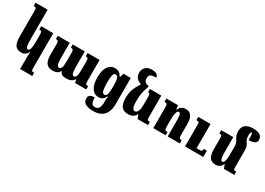

<svg xmlns="http://www.w3.org/2000/svg" viewBox="-7 -1731 4042 2933"><g transform="rotate(30 2013.5 -264.5)"><path d="M324 4Q324 -21 328 -69H324Q290 9 209 9Q134 9 102 -39Q70 -87 70 -190V-628Q70 -664 67 -679Q64 -694 54.5 -698.5Q45 -703 22 -703V-760H235V-225Q235 -156 244 -119Q253 -82 275 -82Q324 -82 324 -231V-371Q324 -410 313.5 -422.5Q303 -435 275 -435V-492H489V114Q489 147 491.5 159Q494 171 503.5 174.5Q513 178 538 178V235H324Z M1306 -492V-127Q1306 -96 1309 -82Q1312 -68 1322.5 -62.5Q1333 -57 1355 -57V0H1157L1146 -57H1141Q1099 9 1005 9Q956 9 929 -5.5Q902 -20 889 -58H886Q863 9 759 9Q689 9 652.5 -36Q616 -81 616 -179V-360Q616 -394 612.5 -409.5Q609 -425 599 -430Q589 -435 568 -435V-492H780V-212Q780 -78 828 -78Q855 -78 868 -111.5Q881 -145 881 -219V-361Q881 -393 876.5 -409Q872 -425 862 -430Q852 -435 832 -435V-492H1045V-212Q1045 -144 1055 -111Q1065 -78 1090 -78Q1118 -78 1130 -115Q1142 -152 1142 -231V-367Q1142 -397 1137.5 -411.5Q1133 -426 1123 -430.5Q1113 -435 1094 -435V-492Z M1423 113Q1423 41 1529 40Q1529 112 1545.5 140.5Q1562 169 1604 169Q1691 169 1691 29V13Q1691 -45 1698 -70H1690Q1666 -24 1639.5 -7.5Q1613 9 1568 9Q1495 9 1452 -58.5Q1409 -126 1409 -248Q1409 -369 1453 -435.5Q1497 -502 1575 -502Q1619 -502 1648 -483.5Q1677 -465 1699 -423H1707L1727 -492H1856V-26Q1856 97 1794 165.5Q1732 234 1609 234Q1521 234 1472 206Q1423 178 1423 113ZM1689 -247Q1689 -346 1676 -385Q1663 -424 1629 -424Q1597 -424 1587.5 -378Q1578 -332 1578 -247Q1578 -165 1588.5 -117Q1599 -69 1633 -69Q1668 -69 1678.5 -111Q1689 -153 1689 -247Z M2444 -57V0H2260L2234 -69H2230Q2212 -32 2177.5 -11.5Q2143 9 2096 9Q2013 9 1976.5 -39.5Q1940 -88 1940 -190Q1940 -271 1962.5 -336.5Q1985 -402 2039 -486Q1985 -501 1955.5 -538.5Q1926 -576 1926 -630Q1926 -686 1965 -725Q2004 -764 2073 -764Q2187 -764 2190 -690Q2137 -690 2110.5 -681Q2084 -672 2075.5 -655.5Q2067 -639 2067 -613Q2067 -573 2084 -551.5Q2101 -530 2155 -520V-506Q2125 -420 2115 -363.5Q2105 -307 2105 -225Q2105 -151 2119 -116.5Q2133 -82 2163 -82Q2194 -82 2212 -120Q2230 -158 2230 -231V-371Q2230 -411 2222.5 -423Q2215 -435 2193 -435V-492H2395V-121Q2395 -88 2397.5 -76Q2400 -64 2409.5 -60.5Q2419 -57 2444 -57Z M3005 0H2791V-276Q2791 -346 2783.5 -378.5Q2776 -411 2753 -411Q2727 -411 2715 -367.5Q2703 -324 2703 -257V-125Q2703 -95 2707 -81Q2711 -67 2721.5 -62Q2732 -57 2755 -57V0H2537V-368Q2537 -397 2533 -411Q2529 -425 2518 -430Q2507 -435 2484 -435V-492H2689L2700 -419H2704Q2719 -457 2747 -479.5Q2775 -502 2826 -502Q2892 -502 2924 -455.5Q2956 -409 2956 -309V-130Q2956 -96 2959.5 -81Q2963 -66 2973 -61.5Q2983 -57 3005 -57ZM3418 0H3097V-386Q3097 -408 3094 -418Q3091 -428 3082.5 -431.5Q3074 -435 3056 -435H3046V-492H3263V-65H3321Q3347 -65 3355.5 -74.5Q3364 -84 3364 -112H3418Z M3967 -57V0H3783L3757 -69H3753Q3719 9 3638 9Q3563 9 3531 -39Q3499 -87 3499 -190V-360Q3499 -396 3496 -411Q3493 -426 3483.5 -430.5Q3474 -435 3451 -435V-492H3664V-225Q3664 -156 3673 -119Q3682 -82 3704 -82Q3753 -82 3753 -231V-374Q3753 -435 3726 -475Q3683 -535 3683 -606Q3683 -690 3732.5 -724.5Q3782 -759 3860 -759Q3951 -759 3989 -729Q4027 -699 4027 -648Q4027 -610 3992 -590Q3957 -570 3890 -570Q3890 -639 3886 -666.5Q3882 -694 3872 -694Q3860 -694 3855.5 -676.5Q3851 -659 3851 -622Q3851 -588 3860 -564Q3869 -540 3893 -507Q3905 -487 3911.5 -459.5Q3918 -432 3918 -385V-121Q3918 -88 3920.5 -76Q3923 -64 3932.5 -60.5Q3942 -57 3967 -57Z"/></g></svg>

Font: Noto Serif Armenian Black Cond
Style: Regular
Weight: 900
Width: 3
Designer: Monotype Design team
Foundry: Monotype Imaging Inc.
Version: Version 1.000